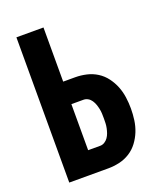

<svg xmlns="http://www.w3.org/2000/svg" viewBox="-136 -824 772 913"><g transform="rotate(-20 250.0 -367.5)"><path d="M56 0V-735H193V-461H254Q282 -461 310.5 -454.5Q339 -448 363.5 -432.5Q388 -417 405.5 -393.5Q423 -370 433.5 -343.5Q444 -317 448 -288Q452 -259 452 -231Q452 -202 448 -173Q444 -144 433.5 -117.5Q423 -91 405.5 -67.5Q388 -44 363.5 -28.5Q339 -13 310.5 -6.5Q282 0 254 0ZM254 -114Q266 -114 276.5 -120.5Q287 -127 294 -137Q301 -147 305 -158.5Q309 -170 311.5 -182Q314 -194 314.5 -206Q315 -218 315 -231Q315 -243 314.5 -255Q314 -267 311.5 -279Q309 -291 305 -302.5Q301 -314 294 -324.5Q287 -335 276.5 -341Q266 -347 254 -347H193V-114Z"/></g></svg>

Font: Iosevka Heavy
Style: Regular
Weight: 900
Monospace: yes
Designer: Belleve Invis
Foundry: Belleve Invis
Version: Version 32.5.0; ttfautohint (v1.8.4)